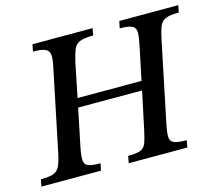

<svg xmlns="http://www.w3.org/2000/svg" viewBox="-110 -779 1032 902"><g transform="rotate(-15 406.0 -328.5)"><path d="M275 0H-15L-8 -34Q32 -34 52.5 -41Q73 -48 83.5 -69.5Q94 -91 103 -135L183 -521Q192 -560 191 -582.5Q190 -605 172 -614Q154 -623 111 -623L118 -657H410L404 -623Q358 -623 337 -613.5Q316 -604 307.5 -582Q299 -560 290 -521L257 -358H568L602 -521Q610 -560 610.5 -582Q611 -604 594 -613.5Q577 -623 533 -623L540 -657H827L820 -623Q776 -623 755.5 -614Q735 -605 726 -582.5Q717 -560 709 -521L629 -135Q620 -92 621 -70.5Q622 -49 640.5 -41.5Q659 -34 701 -34L695 0H410L416 -34Q456 -34 475.5 -41Q495 -48 503.5 -70Q512 -92 521 -135L559 -314H248L211 -135Q202 -91 203.5 -69.5Q205 -48 223 -41Q241 -34 282 -34Z"/></g></svg>

Font: STIX Two Text Medium
Style: Italic
Weight: 500
Italic angle: -12°
Designer: Ross Mills, John Hudson & Paul Hanslow, Tiro Typeworks Ltd; with prior portions MicroPress Inc. and Coen Hoffman, Elsevi
Foundry: Tiro Typeworks Ltd
Version: Version 2.13 b171